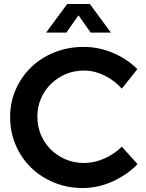

<svg xmlns="http://www.w3.org/2000/svg" viewBox="-20 -940 736 966"><path d="M432 -920 538 -776H436L375 -863L314 -776H212L318 -920ZM593 -494Q555 -536 505 -560.5Q455 -585 403 -585Q353 -585 310.5 -567Q268 -549 236 -517.5Q204 -486 186 -444Q168 -402 168 -353Q168 -304 186 -261.5Q204 -219 236 -187.5Q268 -156 310.5 -138Q353 -120 403 -120Q454 -120 504 -142Q554 -164 593 -202L672 -114Q618 -59 545 -26.5Q472 6 396 6Q319 6 252 -21.5Q185 -49 136 -97Q87 -145 59 -210Q31 -275 31 -351Q31 -426 59.5 -490.5Q88 -555 137.5 -602.5Q187 -650 255 -677Q323 -704 401 -704Q476 -704 548 -674Q620 -644 671 -592Z"/></svg>

Font: QuotatisMedium
Style: Regular
Weight: 500
Designer: Julieta Ulanovsky
Foundry: Quotatis-Medium
Version: Version 4.000;PS 004.000;hotconv 1.0.88;makeotf.lib2.5.64775